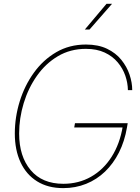

<svg xmlns="http://www.w3.org/2000/svg" viewBox="-20 -969 730 999"><path d="M308.6 9.8Q229.5 9.8 173.1 -25.4Q116.7 -60.5 86.9 -124.5Q57.1 -188.5 57.1 -274.4Q57.1 -358.9 82.5 -441.2Q107.9 -523.4 156 -590.3Q204.1 -657.2 272.5 -697.3Q340.8 -737.3 427.2 -737.3Q491.2 -737.3 536.9 -715.3Q582.5 -693.4 611.3 -657.7Q640.1 -622.1 654.1 -580.6Q668 -539.1 668 -500H645.5Q645 -537.1 632.1 -575Q619.1 -612.8 592.5 -644.5Q565.9 -676.3 524.7 -695.6Q483.4 -714.8 426.8 -714.8Q345.7 -714.8 281.2 -676.5Q216.8 -638.2 171.9 -574.2Q127 -510.3 103.3 -432.1Q79.6 -354 79.6 -274.4Q79.6 -155.3 139.4 -84Q199.2 -12.7 309.6 -12.7Q389.2 -12.7 453.6 -49.3Q518.1 -85.9 560.8 -153.1Q603.5 -220.2 618.7 -311.5L627.9 -305.7H366.2L370.1 -328.1H644.5L640.6 -305.7Q628.4 -233.9 599.1 -175.8Q569.8 -117.7 526.6 -76.2Q483.4 -34.7 428.2 -12.5Q373 9.8 308.6 9.8ZM421.4 -815.4 534.2 -949.2H563L445.8 -815.4Z"/></svg>

Font: Inter 28pt Thin
Style: Italic
Weight: 250
Italic angle: -9.3988°
Designer: Rasmus Andersson
Foundry: rsms
Version: Version 4.001;git-66647c0bb